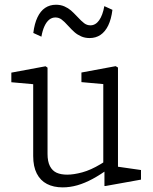

<svg xmlns="http://www.w3.org/2000/svg" viewBox="-20 -798 660 830"><path d="M123.5 -123.5V-460L146 -432L29 -442.5V-484L177 -511.5L185.5 -505.5V-133Q185.5 -99.5 196 -79.5Q206.5 -59.5 225 -51.2Q243.5 -43 270.5 -43Q299 -43 335.8 -53Q372.5 -63 415 -88.5Q429 -96.5 452 -113.5V-70.5Q414.5 -43 380.8 -24.8Q347 -6.5 314.8 2.8Q282.5 12 251 12Q211.5 12 183 -2.8Q154.5 -17.5 139 -47.8Q123.5 -78 123.5 -123.5ZM431.5 -64 426.5 -75V-458.5L449 -432.5L332 -443V-484.5L480 -512L490 -506V-55L467.5 -80.5L589.5 -63V-21.5L436.5 6H431.5ZM275.5 -685.5Q258.5 -704.5 246.5 -713.5Q234.5 -722.5 219.5 -722.5Q204.5 -722.5 192.5 -712.8Q180.5 -703 172 -684.2Q163.5 -665.5 159 -639.5L124 -655.5Q129 -696 142 -723.2Q155 -750.5 175.2 -764Q195.5 -777.5 222 -777.5Q242.5 -777.5 258.8 -770.2Q275 -763 286.8 -752.8Q298.5 -742.5 314.5 -725.5Q332 -706.5 344 -697.5Q356 -688.5 371 -688.5Q393 -688.5 408.5 -710.2Q424 -732 431 -771.5L466 -755.5Q461 -715 447.8 -687.8Q434.5 -660.5 414.2 -647Q394 -633.5 367.5 -633.5Q347 -633.5 330.8 -640.8Q314.5 -648 302.5 -658.5Q290.5 -669 275.5 -685.5Z"/></svg>

Font: Monaspace Xenon Var ExtraLight
Style: Regular
Weight: 200
Designer: Riley Cran and the Lettermatic Team
Version: Version 1.200 (Monaspace Xenon Var)